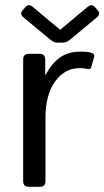

<svg xmlns="http://www.w3.org/2000/svg" viewBox="-20 -720 402 740"><path d="M71.8 -651.9Q54.7 -666 65.9 -678.7L79.1 -693.8Q90.3 -706.5 106.9 -692.9L211.4 -605.5H212.4L316.9 -692.9Q333.5 -706.5 344.7 -693.8L357.9 -678.7Q369.1 -666 352.1 -651.9L251.5 -568.4Q236.3 -555.7 224.1 -555.7H199.7Q187.5 -555.7 172.4 -568.4ZM91.3 0Q69.3 0 69.3 -22V-490.7Q69.3 -512.7 91.3 -512.7H132.3Q154.3 -512.7 154.3 -490.7V-432.1H156.2Q179.7 -476.1 211.4 -498.5Q243.2 -521 290.5 -521Q321.8 -521 334.5 -515.6Q345.7 -511.2 342.8 -501L331.5 -460.9Q329.1 -452.1 318.8 -454.1Q301.8 -457.5 286.6 -457.5Q229.5 -457.5 192.4 -406Q155.3 -354.5 155.3 -265.6V-22Q155.3 0 133.3 0Z"/></svg>

Font: Istok
Style: Regular
Weight: 500
Designer: Andrey V. Panov
Foundry: Andrey V. Panov
Version: Version 1.0.3